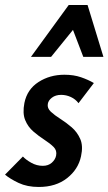

<svg xmlns="http://www.w3.org/2000/svg" viewBox="-27 -731 431 763"><path d="M127 12Q81 12 47 -4Q13 -20 -7 -37L64 -109Q76 -96 97.5 -84Q119 -72 143 -72Q165 -72 179 -84.5Q193 -97 196 -113Q200 -133 186 -147Q172 -161 149.5 -175.5Q127 -190 105.5 -208.5Q84 -227 73 -254Q62 -281 70 -322Q81 -376 126 -405Q171 -434 229 -434Q266 -434 295 -424Q324 -414 346 -401L285 -321Q273 -337 254.5 -345.5Q236 -354 216 -354Q194 -354 179.5 -343Q165 -332 163 -318Q160 -301 175 -287Q190 -273 213 -258.5Q236 -244 258 -225Q280 -206 292 -178.5Q304 -151 295 -110Q284 -58 239.5 -23Q195 12 127 12ZM96 -505 246 -711H321L288 -643L176 -505ZM304 -505 252 -641 246 -711H321L384 -505Z"/></svg>

Font: Ysabeau
Style: Bold Italic
Weight: 700
Italic angle: -12°
Designer: Christian Thalmann (Catharsis Fonts)
Version: Version 2.002